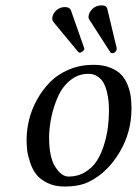

<svg xmlns="http://www.w3.org/2000/svg" viewBox="-20 -678 505 708"><path d="M161.1 -169.9Q161.1 -98.6 183.8 -62.7Q206.5 -26.9 232.9 -26.9Q267.1 -26.9 294.2 -43.5Q321.3 -60.1 337.4 -85.4Q353.5 -110.8 363.8 -144.5Q374 -178.2 377.9 -208.7Q381.8 -239.3 381.8 -270Q381.8 -287.6 380.4 -303.5Q378.9 -319.3 374.3 -338.9Q369.6 -358.4 361.8 -372.6Q354 -386.7 339.6 -396.2Q325.2 -405.8 306.2 -405.8Q268.6 -405.8 239.3 -382.1Q210 -358.4 193.6 -321.3Q177.2 -284.2 169.2 -245.1Q161.1 -206.1 161.1 -169.9ZM78.1 -162.1Q78.1 -199.2 87.4 -237.1Q96.7 -274.9 116.9 -311.3Q137.2 -347.7 165.3 -376Q193.4 -404.3 234.6 -421.6Q275.9 -439 324.2 -439Q359.9 -439 386 -428.7Q412.1 -418.5 427 -402.8Q441.9 -387.2 450.7 -364.5Q459.5 -341.8 462.2 -321.5Q464.8 -301.3 464.8 -276.9Q464.8 -190.4 420.9 -116.5Q377 -42.5 310.1 -8.8Q274.9 9.8 217.8 9.8Q181.6 9.8 154.8 -3.4Q127.9 -16.6 113.8 -34.9Q99.6 -53.2 91.1 -78.9Q82.5 -104.5 80.3 -123.3Q78.1 -142.1 78.1 -162.1ZM241.2 -641.1 290 -502Q291 -501 291 -498Q289.6 -491.7 283.7 -487.8Q277.8 -483.9 274.9 -483.9Q271 -483.9 268.1 -486.8L176.8 -597.2Q170.4 -606.4 173.8 -616.2Q176.3 -630.4 189.2 -641.1Q202.1 -651.9 219.2 -651.9Q236.3 -651.9 241.2 -641.1ZM356 -658.2Q373 -658.2 376 -644L410.2 -501V-495.1Q405.8 -481.9 393.1 -481.9Q388.7 -481.9 387.2 -484.9L309.1 -606Q305.2 -611.3 307.1 -622.1Q310.1 -635.3 322.5 -646.7Q335 -658.2 356 -658.2Z"/></svg>

Font: Common Serif
Style: Bold Italic
Weight: 700
Italic angle: -12°
Designer: Philipp H. Poll, Khaled Hosny
Foundry: Stefan Peev, Context Ltd.
Version: Version 1.026